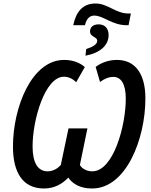

<svg xmlns="http://www.w3.org/2000/svg" viewBox="-20 -1066 864 1096"><path d="M398 -922H465C473 -959 492 -977 518 -977C571 -977 619 -922 704 -922H714L727 -989H713C640 -989 596 -1046 525 -1046C453 -1046 414 -999 398 -922ZM468 -748C552 -764 600 -807 600 -866C600 -904 578 -927 543 -927C512 -927 494 -911 494 -887C494 -870 504 -863 514 -857C524 -850 535 -846 535 -833C535 -812 507 -797 472 -786ZM231 10C291 10 335 -16 370 -52C394 -17 437 10 506 10C700 10 810 -273 810 -504C810 -646 751 -724 647 -724C606 -724 561 -711 526 -684L551 -598C575 -616 600 -627 627 -627C671 -627 698 -587 698 -503C698 -347 627 -88 507 -88C472 -88 446 -106 436 -124L479 -333H371L327 -124C313 -108 286 -88 252 -88C196 -88 166 -137 166 -230C166 -381 236 -628 345 -628C372 -628 395 -616 415 -597L464 -683C437 -708 395 -724 346 -724C161 -724 54 -454 54 -229C54 -80 111 10 231 10Z"/></svg>

Font: Noto Sans Display SemiCondensed Medium
Style: Italic
Weight: 500
Width: 4
Italic angle: -12°
Designer: Monotype Design Team
Foundry: Monotype Imaging Inc.
Version: Version 1.900